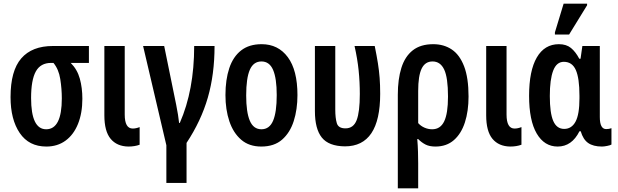

<svg xmlns="http://www.w3.org/2000/svg" viewBox="-20 -796 3398 1056"><path d="M235 10Q139 10 88.5 -64.5Q38 -139 38 -262Q38 -407 97 -475Q156 -543 271 -543H469V-450H369Q405 -414 419 -363.5Q433 -313 433 -253Q433 -174 409 -114.5Q385 -55 340.5 -22.5Q296 10 235 10ZM234 -85Q320 -85 320 -255Q320 -307 311.5 -361Q303 -415 274 -450H261Q203 -450 177 -403Q151 -356 151 -257Q151 -85 234 -85Z M686 10Q623 9 588.5 -32.5Q554 -74 554 -162V-543H666V-166Q666 -89 710 -89Q728 -89 748 -97V0Q721 10 686 10Z M895 210V3L767 -543H883L949 -220Q955 -190 959 -165Q963 -140 965 -120H969Q1048 -300 1048 -543H1160Q1160 -387 1123 -259Q1086 -131 1006 -10V210Z M1616 -273Q1616 -194 1595.5 -130Q1575 -66 1531.5 -28Q1488 10 1417 10Q1350 10 1306.5 -27.5Q1263 -65 1241.5 -129Q1220 -193 1220 -273Q1220 -358 1241 -421Q1262 -484 1306 -518.5Q1350 -553 1419 -553Q1510 -553 1563 -481.5Q1616 -410 1616 -273ZM1334 -271Q1334 -179 1354 -132Q1374 -85 1418 -85Q1462 -85 1482 -132Q1502 -179 1502 -273Q1502 -365 1482 -411.5Q1462 -458 1418 -458Q1374 -458 1354 -412Q1334 -366 1334 -271Z M1877 9Q1788 8 1750 -39.5Q1712 -87 1712 -185V-543H1824V-193Q1824 -147 1832.5 -118.5Q1841 -90 1880 -90Q1924 -90 1941.5 -135Q1959 -180 1959 -279Q1959 -345 1952.5 -408.5Q1946 -472 1930 -543H2041Q2052 -489 2058.5 -448Q2065 -407 2068 -368Q2071 -329 2071 -280Q2071 9 1877 9Z M2168 240V-275Q2168 -360 2187.5 -422.5Q2207 -485 2250 -519Q2293 -553 2363 -553Q2421 -553 2464.5 -524Q2508 -495 2532.5 -431.5Q2557 -368 2557 -265Q2557 -185 2537 -123Q2517 -61 2476.5 -25.5Q2436 10 2375 10Q2342 10 2320.5 -1Q2299 -12 2280 -31H2275Q2278 5 2279 39Q2280 73 2280 102V240ZM2357 -85Q2402 -85 2423 -128.5Q2444 -172 2444 -265Q2444 -369 2423 -413.5Q2402 -458 2359 -458Q2318 -458 2299 -418.5Q2280 -379 2280 -296V-119Q2294 -103 2314.5 -94Q2335 -85 2357 -85Z M2786 10Q2723 9 2688.5 -32.5Q2654 -74 2654 -162V-543H2766V-166Q2766 -89 2810 -89Q2828 -89 2848 -97V0Q2821 10 2786 10Z M3047 10Q2974 10 2932 -61.5Q2890 -133 2890 -269Q2890 -407 2932.5 -480Q2975 -553 3054 -553Q3095 -553 3120.5 -532Q3146 -511 3166 -473H3173L3183 -543H3279V-152Q3279 -86 3314 -86Q3330 -86 3343 -91V-1Q3337 3 3319.5 6.5Q3302 10 3291 10Q3243 10 3215 -9.5Q3187 -29 3174 -74H3167Q3125 10 3047 10ZM3083 -87Q3124 -87 3145.5 -127Q3167 -167 3167 -255V-270Q3167 -366 3147 -411Q3127 -456 3081 -456Q3041 -456 3022.5 -407.5Q3004 -359 3004 -268Q3004 -174 3023 -130.5Q3042 -87 3083 -87ZM3032 -606V-618L3080 -776H3209V-767L3110 -606Z"/></svg>

Font: Noto Sans ExtraCondensed SemiBold
Style: Regular
Weight: 600
Width: 2
Designer: Monotype Design Team
Foundry: Monotype Imaging Inc.
Version: Version 2.013; ttfautohint (v1.8.4.7-5d5b)